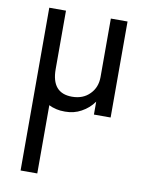

<svg xmlns="http://www.w3.org/2000/svg" viewBox="-87 -523 699 906"><g transform="rotate(10 262.5 -70.0)"><path d="M155 -460V-180Q155 -65 253 -65Q306 -65 338 -98Q370 -130 370 -180V-460H450V0H370V-62Q347 -29 310 -9Q276 10 233 10Q208 10 192 6Q170 1 155 -7V320H75V-460Z"/></g></svg>

Font: jost-mod-400
Style: Regular
Weight: 400
Version: Version 3.200; ttfautohint (v0.97) -l 8 -r 50 -G 200 -x 14 -